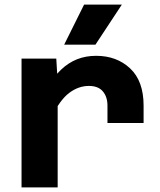

<svg xmlns="http://www.w3.org/2000/svg" viewBox="-20 -809 690 829"><path d="M444 -278V-353Q444 -391 424 -414.5Q404 -438 364 -438Q319 -438 279 -408Q239 -378 203 -304L187 -435Q213 -479 244 -508.5Q275 -538 312.5 -553Q350 -568 395 -568Q484 -568 542 -513.5Q600 -459 600 -353V-278ZM73 0V-556H223L229 -456V0ZM257 -616 343 -789H506L392 -616Z"/></svg>

Font: Azeret Mono Thin
Style: Regular
Weight: 100
Designer: Martin Vácha
Foundry: Displaay
Version: Version 1.002